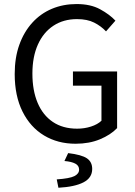

<svg xmlns="http://www.w3.org/2000/svg" viewBox="-20 -688 657 935"><path d="M348 12Q261.4 12 194.5 -28.3Q127.6 -68.6 89.6 -144.8Q51.6 -221 51.6 -327.6Q51.6 -407.1 74.1 -469.9Q96.6 -532.8 137.2 -577.4Q177.8 -622.1 232.8 -645.2Q287.8 -668.3 352.8 -668.3Q421 -668.3 467.4 -643Q513.8 -617.7 542.1 -587.4L496.3 -535.2Q471.7 -561.3 438.2 -578.1Q404.8 -594.9 355 -594.9Q288.9 -594.9 240 -562.6Q191.1 -530.3 164.5 -470.9Q137.8 -411.5 137.8 -329.8Q137.8 -247.3 163.3 -187.1Q188.7 -126.9 237.3 -94.2Q285.9 -61.4 355.9 -61.4Q391.4 -61.4 423.2 -71.7Q455 -82 474.1 -100V-270.9H335.2V-340.1H550.3V-64.2Q518.8 -31.2 466.6 -9.6Q414.5 12 348 12ZM264.5 226.3 256.3 185.6Q319 181.3 342.1 169.7Q365.2 158 365.2 138.2Q365.2 118.6 346.9 108.9Q328.7 99.1 293.8 96.1L311.9 57.6Q377.7 65.5 403.3 83Q429 100.5 429 134.7Q429 178 386.5 200Q343.9 222 264.5 226.3Z"/></svg>

Font: SourceSans3VF
Style: Regular
Weight: 200
Designer: Paul D. Hunt
Foundry: Adobe
Version: Version 3.052;hotconv 1.1.0;makeotfexe 2.6.0